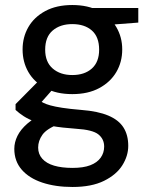

<svg xmlns="http://www.w3.org/2000/svg" viewBox="-20 -528 599 765"><path d="M269 217Q201 217 148.5 199.5Q96 182 66.5 148Q37 114 37 65Q37 39 49.5 13.5Q62 -12 89 -35.5Q116 -59 161 -79L215 -34Q166 -15 149 9Q132 33 132 60Q132 86 148.5 104.5Q165 123 195.5 132Q226 141 269 141Q312 141 339.5 130.5Q367 120 381 100.5Q395 81 395 56Q395 26 372 7.5Q349 -11 283 -15Q226 -19 186.5 -26Q147 -33 120 -43Q93 -53 74.5 -65Q56 -77 42 -90V-113L143 -215L205 -189L115 -87L132 -130Q142 -124 152.5 -118.5Q163 -113 181 -108Q199 -103 228 -98.5Q257 -94 304 -90Q370 -85 411.5 -67.5Q453 -50 472 -20Q491 10 491 53Q491 93 467.5 130.5Q444 168 394.5 192.5Q345 217 269 217ZM268 -153Q205 -153 160.5 -177Q116 -201 93 -241Q70 -281 70 -331Q70 -380 93 -420Q116 -460 160.5 -484Q205 -508 268 -508Q331 -508 375.5 -484Q420 -460 443.5 -420Q467 -380 467 -331Q467 -281 443.5 -241Q420 -201 375.5 -177Q331 -153 268 -153ZM268 -229Q317 -229 346 -255Q375 -281 375 -330Q375 -381 346 -406.5Q317 -432 268 -432Q220 -432 190 -406.5Q160 -381 160 -330Q160 -281 190 -255Q220 -229 268 -229ZM349 -424 325 -496H531V-438Z"/></svg>

Font: DM Sans 9pt 36pt Medium
Style: Regular
Weight: 500
Version: Version 4.004;gftools[0.9.30]